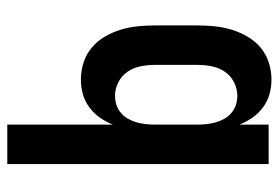

<svg xmlns="http://www.w3.org/2000/svg" viewBox="-142 -634 783 540"><g transform="rotate(-90 250.0 -363.5)"><path d="M297 8Q276 8 256 2.5Q236 -3 219 -15.5Q202 -28 190 -45Q178 -62 170 -82V0H59V-735H170V-438Q178 -458 190 -475Q202 -492 219 -504.5Q236 -517 256 -522.5Q276 -528 297 -528Q321 -528 344.5 -520.5Q368 -513 386.5 -497.5Q405 -482 417.5 -460.5Q430 -439 437 -416Q444 -393 446.5 -368.5Q449 -344 449 -320V-200Q449 -176 446.5 -151.5Q444 -127 437 -104Q430 -81 417.5 -59.5Q405 -38 386.5 -22.5Q368 -7 344.5 0.5Q321 8 297 8ZM251 -88Q271 -88 289.5 -97.5Q308 -107 319 -123.5Q330 -140 334 -160Q338 -180 338 -200V-320Q338 -340 334 -360Q330 -380 319 -396.5Q308 -413 289.5 -422.5Q271 -432 251 -432Q238 -432 225.5 -428Q213 -424 203 -415.5Q193 -407 186.5 -395.5Q180 -384 176.5 -371.5Q173 -359 171.5 -346Q170 -333 170 -320V-200Q170 -187 171.5 -174Q173 -161 176.5 -148.5Q180 -136 186.5 -124.5Q193 -113 203 -104.5Q213 -96 225.5 -92Q238 -88 251 -88Z"/></g></svg>

Font: Iosevka Julsh Curly
Style: Bold
Weight: 700
Designer: Belleve Invis
Foundry: Belleve Invis
Version: Version 15.0.2; ttfautohint (v1.8.4)